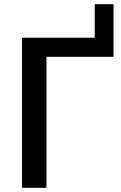

<svg xmlns="http://www.w3.org/2000/svg" viewBox="-20 -901 580 921"><path d="M524.5 -628.5V-881H434.5V-720H85.5V0H203V-628.5Z"/></svg>

Font: Lato Semibold
Style: Regular
Weight: 600
Designer: Lukasz Dziedzic
Foundry: tyPoland Lukasz Dziedzic
Version: Version 2.006; 2014-01-15